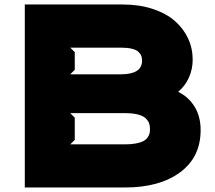

<svg xmlns="http://www.w3.org/2000/svg" viewBox="-20 -830 953 850"><path d="M644 -258.8Q644 -273.4 639.9 -284.7Q635.7 -295.9 624.5 -306.6Q613.3 -317.4 590.1 -323.2Q566.9 -329.1 532.2 -329.1H291L311 -309.1V-210.9L291 -190.9H533.2Q561 -190.9 581.5 -194.8Q602.1 -198.7 613.8 -204.8Q625.5 -210.9 632.6 -220.2Q639.6 -229.5 641.8 -238.5Q644 -247.6 644 -258.8ZM608.9 -561Q608.9 -573.2 605.5 -582.5Q602.1 -591.8 592.8 -600.6Q583.5 -609.4 563.7 -614.3Q543.9 -619.1 514.2 -619.1H291L311 -599.1V-521L291 -501H514.2Q608.9 -501 608.9 -561ZM868.2 -253.9Q868.2 -134.3 777.3 -67.1Q686.5 0 533.2 0H89.8V-810.1H523.9Q596.7 -810.1 656 -790.5Q715.3 -771 753.7 -737.5Q792 -704.1 812.5 -660.2Q833 -616.2 833 -565.9Q833 -523.9 816.4 -486.8Q799.8 -449.7 770 -424.8V-422.9Q815.4 -400.4 841.8 -357.2Q868.2 -314 868.2 -253.9Z"/></svg>

Font: Sinkin Sans 900 X Black
Style: Regular
Weight: 950
Designer: Keith Bates
Foundry: K-Type
Version: Sinkin Sans (version 1.0)  by Keith Bates   •   © 2014   www